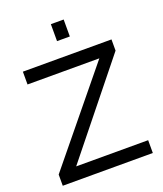

<svg xmlns="http://www.w3.org/2000/svg" viewBox="-163 -1022 958 1128"><g transform="rotate(-20 315.5 -458.0)"><path d="M32 -70 490 -630H41V-710H595V-640L145 -80H595V0H32ZM291 -810V-916H371V-810Z"/></g></svg>

Font: Raleway Medium Alt1
Style: Regular
Weight: 500
Designer: Matt McInerney, Pablo Impallari, Rodrigo Fuenzalida
Foundry: Matt McInerney, Pablo Impallari, Rodrigo Fuenzalida
Version: Version 3.000g; ttfautohint (v1.5) -l 8 -r 28 -G 28 -x 14 -D